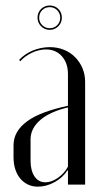

<svg xmlns="http://www.w3.org/2000/svg" viewBox="-20 -674 362 701"><path d="M29.4 -99.2Q29.4 -75.6 35.9 -55.6Q42.5 -35.6 54.2 -21.8Q66 -7.9 82.2 -0.2Q98.5 7.5 118.2 7.5Q149.1 7.5 179.2 -8.9Q209.2 -25.4 226.1 -52H228.1V-28.2V0H290.8V-375.5Q290.8 -402.4 280.8 -425.6Q270.8 -448.8 253.6 -465.9Q236.5 -483 213 -492.4Q189.5 -501.9 161.8 -501.9Q145.5 -501.9 129.2 -498.5Q112.9 -495.1 98.2 -488.9Q83.6 -482.6 71.1 -473.9Q58.6 -465.1 49.6 -454.8L54.6 -450.8Q62.2 -459.8 72.9 -467.5Q83.5 -475.2 96.2 -481.3Q108.9 -487.4 122.2 -490.4Q135.6 -493.5 147.8 -493.5Q183.5 -493.5 205.8 -468.8Q228.1 -444.1 228.1 -403.2V-287.8Q178.2 -277.2 140.9 -263.2Q103.6 -249.2 78.9 -231Q54.1 -212.8 41.8 -191Q29.4 -169.2 29.4 -143.6ZM145.8 -8.4Q120.6 -8.4 106.1 -29.8Q91.6 -51.2 91.6 -87.2V-165.8Q91.6 -186.1 101.1 -204.1Q110.6 -222.1 128.4 -237Q146.2 -251.9 171.6 -263.2Q197 -274.6 228.1 -281.8V-65.6Q214.6 -40.6 191.1 -24.5Q167.6 -8.4 145.8 -8.4ZM117 -609.3Q117 -628.2 129.8 -641.1Q142.7 -653.9 161.8 -653.9Q180.6 -653.9 193.2 -641.1Q205.9 -628.3 205.9 -609.3Q205.9 -591 192.9 -578Q179.8 -565 161.8 -565Q143 -565 130 -578.1Q117 -591.2 117 -609.3ZM123 -609.4Q123 -593 134.3 -582Q145.5 -571 161.7 -571Q177.9 -571 188.9 -582.1Q199.9 -593.3 199.9 -609.3Q199.9 -625.2 188.8 -636.6Q177.7 -647.9 161.8 -647.9Q145 -647.9 134 -636.9Q123 -625.9 123 -609.4Z"/></svg>

Font: Moniqa Black
Style: Regular
Weight: 900
Designer: Rajesh Rajput
Foundry: Rajesh Rajput
Version: Version 1.000